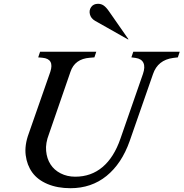

<svg xmlns="http://www.w3.org/2000/svg" viewBox="-20 -970 957 1001"><path d="M347.2 11.2Q279.8 11.2 228 -10.5Q176.3 -32.2 148.4 -70.6Q120.6 -108.9 114 -160.9Q107.4 -212.9 129.9 -273.9L242.2 -595.2Q264.6 -663.1 201.2 -668.9L179.2 -670.9L189 -700.2H481.9L472.2 -670.9L448.2 -668.9Q369.6 -663.1 347.2 -595.2L234.9 -270Q216.8 -223.6 220.5 -183.3Q224.1 -143.1 243.2 -113.3Q262.2 -83.5 296.1 -66.2Q330.1 -48.8 372.1 -48.8Q455.1 -48.8 514.6 -99.1Q574.2 -149.4 607.9 -247.1L725.1 -584Q737.8 -620.6 727.8 -642.1Q717.8 -663.6 687 -668L665 -670.9L674.8 -700.2H917L907.2 -670.9L882.8 -668Q802.7 -657.2 777.8 -584L655.8 -233.9Q614.3 -116.7 535.4 -52.7Q456.5 11.2 347.2 11.2ZM649.9 -765.1H646L475.1 -861.8Q454.1 -874 448.7 -895.3Q443.4 -916.5 455.3 -933.3Q467.3 -950.2 491.2 -950.2Q507.8 -950.2 521 -940.9Q534.2 -931.6 548.8 -910.2Z"/></svg>

Font: Redaction
Style: Italic
Weight: 400
Designer: Jeremy Mickel / Forest Young
Foundry: MCKL
Version: Version 2.001;hotconv 1.0.113;makeotfexe 2.5.65598 DEVELOPME